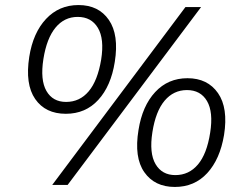

<svg xmlns="http://www.w3.org/2000/svg" viewBox="-20 -733 971 761"><path d="M248 0H187L715 -705H777ZM241 -282Q160 -282 119.5 -340.5Q79 -399 96 -508Q111 -603 162.5 -658Q214 -713 291 -713Q371 -713 411.5 -654Q452 -595 435 -488Q420 -392 369.5 -337Q319 -282 241 -282ZM242 -329Q296 -329 331.5 -371Q367 -413 381 -497Q394 -579 368 -622.5Q342 -666 288 -666Q235 -666 200 -623.5Q165 -581 152 -499Q139 -416 164 -372.5Q189 -329 242 -329ZM673 8Q593 8 552 -50.5Q511 -109 529 -218Q544 -313 595 -368Q646 -423 723 -423Q803 -423 844 -364Q885 -305 868 -198Q852 -102 801.5 -47Q751 8 673 8ZM675 -39Q729 -39 764.5 -81Q800 -123 813 -207Q826 -289 800.5 -332.5Q775 -376 721 -376Q668 -376 632.5 -334Q597 -292 584 -209Q571 -126 596.5 -82.5Q622 -39 675 -39Z"/></svg>

Font: Mulish ExtraLight Light
Style: Italic
Weight: 300
Italic angle: -9°
Version: Version 3.603